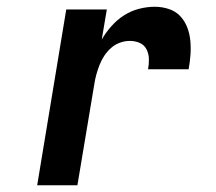

<svg xmlns="http://www.w3.org/2000/svg" viewBox="-20 -548 640 568"><path d="M90 0 176 -520H296L281 -431Q293 -452 310 -471Q327 -490 347.5 -503Q368 -516 391.5 -522Q415 -528 438 -528Q459 -528 479 -521.5Q499 -515 512.5 -501Q526 -487 533.5 -468Q541 -449 543 -428Q545 -407 543.5 -386Q542 -365 538 -343H418Q421 -359 420.5 -374Q420 -389 413.5 -402Q407 -415 393.5 -421Q380 -427 364 -427Q350 -427 335.5 -422Q321 -417 309 -406.5Q297 -396 288.5 -383Q280 -370 274.5 -356Q269 -342 265 -327.5Q261 -313 259 -299L209 0Z"/></svg>

Font: Iosevka SS04 Extended Oblique
Style: Bold
Weight: 700
Width: 7
Italic angle: -9°
Monospace: yes
Designer: Belleve Invis
Foundry: Belleve Invis
Version: Version 19.0.0; ttfautohint (v1.8.4)